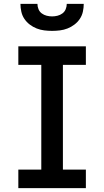

<svg xmlns="http://www.w3.org/2000/svg" viewBox="-20 -975 540 995"><path d="M75 0V-96H194V-639H75V-735H425V-639H306V-96H425V0ZM250 -815Q230 -815 209.5 -817.5Q189 -820 170 -827.5Q151 -835 134.5 -847.5Q118 -860 106.5 -877Q95 -894 90.5 -914.5Q86 -935 86 -955H174Q174 -941 179.5 -927.5Q185 -914 196.5 -905.5Q208 -897 222 -893.5Q236 -890 250 -890Q264 -890 278 -893.5Q292 -897 303.5 -905.5Q315 -914 320.5 -927.5Q326 -941 326 -955H414Q414 -935 409.5 -914.5Q405 -894 393.5 -877Q382 -860 365.5 -847.5Q349 -835 330 -827.5Q311 -820 290.5 -817.5Q270 -815 250 -815Z"/></svg>

Font: Iosevka SS18
Style: Bold
Weight: 700
Monospace: yes
Designer: Belleve Invis
Foundry: Belleve Invis
Version: Version 25.1.1; ttfautohint (v1.8.4)